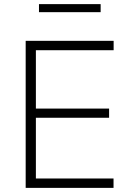

<svg xmlns="http://www.w3.org/2000/svg" viewBox="-20 -911 632 931"><path d="M104.5 0V-713H531V-667.5H154V-384.5H509V-340H154V-45.5H530.5V0ZM169 -852V-891H468V-852Z"/></svg>

Font: Heraclito ExtraLight
Style: Regular
Weight: 200
Designer: Kostas Bartsokas (font) & Cristiano Sobral (main changes)
Foundry: Kostas Bartsokas (font) & Cristiano Sobral (main changes)
Version: Version 1.00;July 8, 2020;FontCreator 13.0.0.2655 64-bit